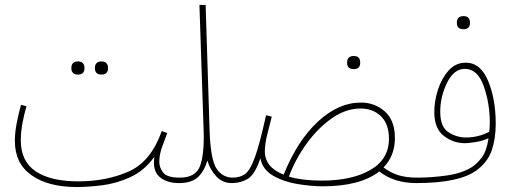

<svg xmlns="http://www.w3.org/2000/svg" viewBox="-20 -734 2066 775"><path d="M321 -459Q321 -486 295 -486Q268 -486 268 -459Q268 -433 295 -433Q321 -433 321 -459ZM416 -459Q416 -486 390 -486Q363 -486 363 -459Q363 -433 390 -433Q416 -433 416 -459ZM702 5Q722 5 722 -6Q722 -17 706 -17Q654 -17 638.5 -37.5Q623 -58 623 -80Q623 -110 634 -140Q645 -170 655 -197L633 -205Q589 -81 499 -41.5Q409 -2 296 -2Q184 -2 124 -42.5Q64 -83 64 -167Q64 -202 71 -239Q78 -276 87 -305L65 -311Q56 -280 48 -240Q40 -200 40 -165Q40 -74 107.5 -26.5Q175 21 290 21Q334 21 391.5 14Q449 7 506 -19Q563 -45 603 -101Q595 -45 624 -20Q653 5 702 5Z M916 5Q936 5 936 -6Q936 -17 920 -17Q878 -17 854 -53.5Q830 -90 826 -207L810 -714H785L802 -205Q805 -114 788 -65.5Q771 -17 706 -17L702 5Q754 5 779.5 -19.5Q805 -44 817 -86Q828 -49 853 -22Q878 5 916 5Z M1434 -481Q1434 -508 1408 -508Q1381 -508 1381 -481Q1381 -455 1408 -455Q1434 -455 1434 -481ZM1280 -5Q1201 -5 1146 -21Q1172 -91 1217.5 -154Q1263 -217 1319.5 -256.5Q1376 -296 1435 -296Q1486 -296 1518 -264.5Q1550 -233 1550 -174Q1550 -91 1475 -48Q1400 -5 1280 -5ZM1660 5Q1680 5 1680 -6Q1680 -17 1664 -17Q1619 -17 1587.5 -27Q1556 -37 1528 -58Q1574 -105 1574 -177Q1574 -248 1533.5 -284Q1493 -320 1437 -320Q1346 -320 1263 -243Q1180 -166 1125 -29Q1049 -59 1049 -123Q1049 -154 1060 -196Q1071 -238 1077 -263L1054 -269Q1028 -151 1008.5 -98Q989 -45 968.5 -31Q948 -17 919 -17L916 5Q951 5 980 -12Q1009 -29 1031 -95Q1040 -49 1083 -24.5Q1126 0 1181.5 9Q1237 18 1283 18Q1434 18 1511 -42Q1571 5 1660 5Z M1877 -642Q1877 -669 1851 -669Q1824 -669 1824 -642Q1824 -616 1851 -616Q1877 -616 1877 -642ZM1660 5Q1833 5 1903 -46Q1949 -80 1965 -127.5Q1981 -175 1981 -235Q1981 -333 1950.5 -407Q1920 -481 1860 -481Q1819 -481 1790.5 -449Q1762 -417 1747.5 -371Q1733 -325 1733 -282Q1733 -215 1771.5 -185.5Q1810 -156 1857 -156Q1871 -156 1899.5 -160.5Q1928 -165 1952 -176Q1944 -123 1924.5 -98Q1905 -73 1887 -61Q1847 -35 1785.5 -26Q1724 -17 1664 -17ZM1861 -179Q1823 -179 1790 -200.5Q1757 -222 1757 -283Q1757 -344 1784.5 -400Q1812 -456 1856 -456Q1908 -456 1932.5 -386.5Q1957 -317 1957 -241Q1957 -220 1955 -202Q1910 -179 1861 -179Z"/></svg>

Font: Noto Sans Arabic Condensed Thin
Style: Regular
Weight: 250
Width: 3
Designer: Nadine Chahine
Foundry: Monotype Imaging Inc.
Version: 1.001